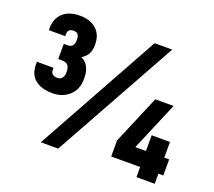

<svg xmlns="http://www.w3.org/2000/svg" viewBox="-118 -854 1128 1011"><g transform="rotate(20 446.0 -348.5)"><path d="M71.3 -293Q37.1 -321.3 37.1 -377V-391.6H129.9V-381.8Q129.9 -348.6 167 -348.6Q183.6 -348.6 192.4 -359.4Q202.1 -371.1 202.1 -388.7V-398.4Q202.1 -443.4 159.2 -443.4H137.7V-528.3H158.2Q176.8 -528.3 185.5 -538.1Q195.3 -549.8 195.3 -566.4V-574.2Q195.3 -611.3 164.1 -611.3Q130.9 -611.3 130.9 -580.1V-569.3H39.1V-579.1Q39.1 -634.8 73.2 -666Q107.4 -697.3 168 -697.3Q226.6 -697.3 260.7 -666Q293.9 -635.7 293.9 -583V-574.2Q293.9 -520.5 248 -494.1Q273.4 -484.4 287.1 -459Q300.8 -433.6 300.8 -400.4V-388.7Q300.8 -332 263.7 -297.9Q226.6 -263.7 169.9 -263.7Q106.4 -263.7 71.3 -293ZM867.2 -56.6H839.8V0H737.3V-56.6H575.2V-146.5L690.4 -418.9H793L677.7 -146.5H737.3V-234.4H839.8V-146.5H867.2ZM585.9 -695.3H684.6L298.8 0H201.2Z"/></g></svg>

Font: DINish
Style: Bold
Weight: 700
Designer: Bert Driehuis
Foundry: Playbeing
Version: Version 3.008; git-95204e4c-release